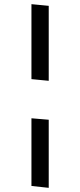

<svg xmlns="http://www.w3.org/2000/svg" viewBox="-20 -780 386 922"><path d="M131 -400V-760L214 -752V-392ZM131 113V-212L214 -205V122Z"/></svg>

Font: Andada Pro
Style: Bold
Weight: 700
Designer: Carolina Giovagnoli
Foundry: Huerta Tipografica
Version: Version 3.005; ttfautohint (v1.8.4)